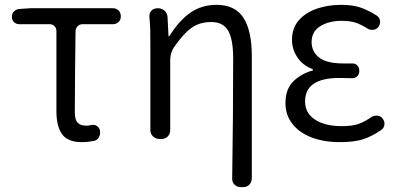

<svg xmlns="http://www.w3.org/2000/svg" viewBox="-20 -574 1642 793"><path d="M318 13Q260 13 236.5 -19.5Q213 -52 213 -115V-446Q213 -458 205 -466Q197 -474 186 -474H60Q47 -474 38 -482.5Q29 -491 29 -504Q29 -518 38 -527Q47 -536 60 -537L105 -540H446Q460 -540 469.5 -531Q479 -522 479 -506Q479 -492 469.5 -483Q460 -474 446 -474H320Q309 -474 301 -466Q293 -458 292 -446Q291 -359 290 -277Q289 -195 289 -109Q289 -80 300.5 -67.5Q312 -55 335 -55Q344 -55 348.5 -56Q353 -57 359 -58Q371 -60 380.5 -53.5Q390 -47 393 -35V-32Q395 -19 388.5 -7Q382 5 368 8Q361 9 348 11Q335 13 318 13Z M975 199Q959 199 948.5 188.5Q938 178 939 162Q941 36 942 -88Q943 -212 943 -333Q943 -411 922.5 -447Q902 -483 852 -483Q821 -483 796.5 -473Q772 -463 749 -440.5Q726 -418 698 -378Q691 -368 687 -353.5Q683 -339 683 -328V-37Q683 -21 673 -10.5Q663 0 646 0H639Q623 0 612 -10.5Q601 -21 601 -37V-395Q601 -427 600.5 -450Q600 -473 597 -504Q596 -520 605.5 -530Q615 -540 632 -540Q648 -540 659.5 -530Q671 -520 672 -504L676 -424H679Q721 -491 767.5 -522.5Q814 -554 874 -554Q951 -554 985.5 -500.5Q1020 -447 1020 -343V162Q1020 178 1010 188.5Q1000 199 983 199Z M1384 13Q1317 13 1266.5 -6.5Q1216 -26 1187.5 -62.5Q1159 -99 1159 -148Q1159 -207 1192.5 -239Q1226 -271 1272 -283V-288Q1230 -304 1208 -337.5Q1186 -371 1186 -409Q1186 -458 1214 -490Q1242 -522 1288 -538Q1334 -554 1388 -554Q1438 -554 1470 -542.5Q1502 -531 1534 -511Q1546 -504 1549 -491.5Q1552 -479 1545 -466Q1538 -454 1525.5 -451.5Q1513 -449 1501 -454Q1475 -471 1451.5 -479.5Q1428 -488 1390 -488Q1339 -488 1303 -466Q1267 -444 1267 -400Q1267 -361 1298 -336.5Q1329 -312 1397 -312Q1410 -312 1416.5 -312Q1423 -312 1432 -312Q1446 -313 1455 -304.5Q1464 -296 1464 -281Q1464 -267 1455 -258.5Q1446 -250 1432 -251Q1420 -251 1408 -251.5Q1396 -252 1381 -252Q1240 -252 1240 -155Q1240 -107 1281 -80Q1322 -53 1392 -53Q1433 -53 1459 -61.5Q1485 -70 1516 -92Q1529 -98 1541.5 -96Q1554 -94 1562 -82Q1570 -70 1567.5 -57Q1565 -44 1553 -36Q1513 -9 1477 2Q1441 13 1384 13Z"/></svg>

Font: Chiron GoRound TC N
Style: Regular
Weight: 350
Designer: Ryoko NISHIZUKA 西塚涼子 (kana, bopomofo & ideographs); Paul D. Hunt (Latin, Greek & Cyrillic); Sandoll Communications 산돌커뮤니
Foundry: Adobe
Version: Version 1.000;hotconv 1.1.1;makeotfexe 2.6.0